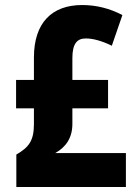

<svg xmlns="http://www.w3.org/2000/svg" viewBox="-20 -744 552 764"><path d="M307 -724C187 -724 115 -654 115 -515V-426H44V-313H115V-250C115 -182 93 -157 45 -129V0H481V-135H200C241 -158 268 -194 268 -251V-313H410V-426H268V-513C268 -569 286 -591 321 -591C351 -591 386 -581 425 -562L467 -684C418 -710 364 -724 307 -724Z"/></svg>

Font: Noto Sans Khmer UI Condensed ExtraBold
Style: Regular
Weight: 800
Width: 3
Designer: Danh Hong and the Monotype Design Team
Foundry: Monotype Imaging Inc.
Version: Version 2.002